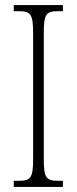

<svg xmlns="http://www.w3.org/2000/svg" viewBox="-20 -734 302 754"><path d="M34 0H227V-24H208C161 -24 152 -36 152 -109V-605C152 -679 161 -690 208 -690H227V-714H34V-690H54C100 -690 110 -679 110 -605V-108C110 -35 100 -24 54 -24H34Z"/></svg>

Font: Noto Serif Khmer ExtraCondensed ExtraLight
Style: Regular
Weight: 200
Width: 2
Designer: Danh Hong and the Monotype Design Team
Foundry: Monotype Imaging Inc.
Version: Version 2.004